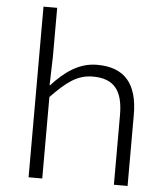

<svg xmlns="http://www.w3.org/2000/svg" viewBox="-57 -887 814 937"><g transform="rotate(5 350.0 -418.0)"><path d="M118 -836V0H185V-399C261 -478 313 -517 388 -517C493 -517 536 -460 536 -341V0H603V-349C603 -501 538 -576 404 -576C315 -576 247 -526 183 -456H181L185 -598V-836Z"/></g></svg>

Font: Kawkab Mono Light
Style: Regular
Weight: 300
Monospace: yes
Designer: Abdullah Arif
Foundry: Abdullah Arif
Version: Version 1.000;PS 000.500;hotconv 1.0.88;makeotf.lib2.5.64775